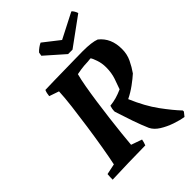

<svg xmlns="http://www.w3.org/2000/svg" viewBox="-262 -981 1136 1136"><g transform="rotate(-45 306.0 -412.5)"><path d="M26 7Q26 -4 26.5 -15.5Q27 -27 28 -38L95 -52Q106 -104 118 -175Q130 -246 141 -322.5Q152 -399 160.5 -468.5Q169 -538 171 -587L110 -608Q111 -620 113.5 -630.5Q116 -641 120 -650Q152 -651 194.5 -652Q237 -653 282.5 -653.5Q328 -654 368.5 -655Q409 -656 438 -656Q515 -656 550 -642Q613 -592 612 -499Q612 -457 594.5 -420.5Q577 -384 555 -353Q533 -333 499 -308Q465 -283 428 -265Q470 -166 519.5 -98.5Q569 -31 609 11V20L589 45Q556 40 515.5 26Q475 12 441.5 -9Q408 -30 394 -59Q376 -100 356.5 -156Q337 -212 319 -269Q319 -283 321 -293Q323 -303 326 -312Q354 -315 379 -322Q404 -329 433 -342Q443 -368 456 -406.5Q469 -445 469 -490Q469 -525 458.5 -555Q448 -585 442 -593Q436 -593 430 -592.5Q424 -592 418 -591Q382 -590 356 -586Q330 -582 322 -580Q313 -547 304 -496Q295 -445 286.5 -385Q278 -325 270.5 -264Q263 -203 257.5 -150.5Q252 -98 249 -62L317 -38Q315 -28 312.5 -19Q310 -10 306 0Q228 1 163 2.5Q98 4 26 7ZM365 -705 246 -810 250 -833Q260 -844 274 -854Q288 -864 298 -868L399 -789L557 -870Q563 -867 570.5 -854Q578 -841 579 -834L402 -705Z"/></g></svg>

Font: Labrada
Style: Bold Italic
Weight: 700
Italic angle: -7°
Designer: Mercedes Jáuregui
Foundry: Omnibus-Type Team
Version: Version 1.000; ttfautohint (v1.8.4.7-5d5b)